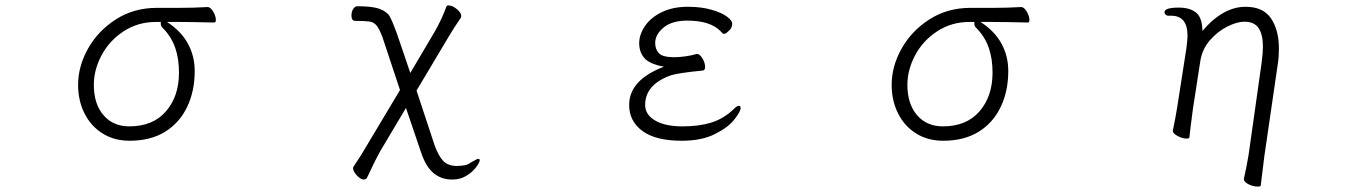

<svg xmlns="http://www.w3.org/2000/svg" viewBox="-20 -506 5040 708"><path d="M776 -432Q776 -423 770 -423Q682 -425 644 -425H596Q648 -391 673 -345Q698 -299 698 -244Q698 -170 670 -111.5Q642 -53 588.5 -20Q535 13 458 13Q401 13 358 -14Q315 -41 291.5 -88Q268 -135 268 -193Q268 -262 305 -327.5Q342 -393 408 -435Q474 -477 558 -477H640Q694 -477 745 -480H746Q756 -480 766 -463.5Q776 -447 776 -432ZM457 -40Q544 -40 592 -95.5Q640 -151 640 -238Q640 -290 626 -330Q612 -370 582 -401Q573 -409 573 -417V-425H554Q489 -425 436.5 -391Q384 -357 355 -303Q326 -249 326 -193Q326 -123 361.5 -81.5Q397 -40 457 -40Z M1533 57 1477 -108 1380 55Q1365 82 1335 146Q1331 156 1322 156Q1310 156 1296 141Q1282 126 1282 114Q1282 110 1284 108Q1310 70 1336 25L1455 -174L1390 -370Q1379 -399 1369 -411.5Q1359 -424 1343 -426.5Q1327 -429 1290 -429Q1283 -429 1279.5 -434Q1276 -439 1276 -449Q1276 -463 1282.5 -473Q1289 -483 1298 -483Q1354 -483 1380.5 -473Q1407 -463 1417 -445.5Q1427 -428 1443 -384L1493 -237L1584 -391Q1608 -433 1626 -481Q1627 -486 1634 -486Q1648 -486 1664.5 -472.5Q1681 -459 1681 -446Q1681 -443 1679 -440Q1652 -401 1634 -370L1516 -172L1583 31Q1598 71 1615 88Q1632 105 1661 106Q1679 106 1693 103.5Q1707 101 1716 93Q1720 92 1722 90Q1724 88 1726 88Q1738 80 1744 80Q1749 80 1749 85Q1749 92 1736.5 109.5Q1724 127 1701 141.5Q1678 156 1649 156H1646Q1608 156 1579.5 133Q1551 110 1533 57Z M2580 -259Q2580 -247 2572 -246Q2481 -237 2453 -228Q2359 -194 2359 -119Q2359 -83 2396 -61.5Q2433 -40 2496 -40Q2558 -40 2603 -54Q2648 -68 2685 -103Q2697 -116 2705 -116Q2711 -116 2711 -107Q2711 -95 2688 -65.5Q2665 -36 2616 -11.5Q2567 13 2494 13Q2398 13 2349 -23Q2300 -59 2300 -119Q2300 -211 2428 -260Q2375 -270 2356 -292Q2337 -314 2337 -347Q2337 -378 2358 -409.5Q2379 -441 2420 -461Q2461 -481 2516 -481Q2566 -481 2604 -470Q2642 -459 2661 -444.5Q2680 -430 2680 -419Q2680 -402 2666 -391Q2656 -381 2650 -381Q2647 -381 2643.5 -384Q2640 -387 2636 -392Q2598 -430 2514 -430Q2458 -430 2427 -404.5Q2396 -379 2396 -347Q2396 -325 2409.5 -310Q2423 -295 2467 -295Q2486 -295 2509.5 -298.5Q2533 -302 2549 -307H2551Q2560 -307 2570 -291Q2580 -275 2580 -259Z M3776 -432Q3776 -423 3770 -423Q3682 -425 3644 -425H3596Q3648 -391 3673 -345Q3698 -299 3698 -244Q3698 -170 3670 -111.5Q3642 -53 3588.5 -20Q3535 13 3458 13Q3401 13 3358 -14Q3315 -41 3291.5 -88Q3268 -135 3268 -193Q3268 -262 3305 -327.5Q3342 -393 3408 -435Q3474 -477 3558 -477H3640Q3694 -477 3745 -480H3746Q3756 -480 3766 -463.5Q3776 -447 3776 -432ZM3457 -40Q3544 -40 3592 -95.5Q3640 -151 3640 -238Q3640 -290 3626 -330Q3612 -370 3582 -401Q3573 -409 3573 -417V-425H3554Q3489 -425 3436.5 -391Q3384 -357 3355 -303Q3326 -249 3326 -193Q3326 -123 3361.5 -81.5Q3397 -40 3457 -40Z M4618 182Q4601 182 4584 173.5Q4567 165 4567 155V153Q4578 103 4584 66L4632 -273Q4637 -311 4637 -334Q4637 -379 4621 -402.5Q4605 -426 4569 -426Q4542 -426 4506.5 -408.5Q4471 -391 4442 -358Q4413 -325 4406 -280L4379 -105Q4378 -98 4371 -44L4366 0Q4366 5 4356 5Q4340 5 4322.5 -4.5Q4305 -14 4305 -23V-25Q4315 -73 4321 -111L4355 -329Q4359 -362 4359 -374Q4359 -448 4299 -448H4289Q4282 -448 4278 -452Q4274 -456 4274 -461Q4274 -478 4327 -478Q4367 -478 4390 -460Q4413 -442 4414 -392Q4490 -481 4573 -481Q4638 -481 4667 -438Q4696 -395 4696 -327Q4696 -295 4692 -271L4642 72L4629 178Q4629 182 4618 182Z"/></svg>

Font: JyunsaiKaai Light
Style: Regular
Weight: 300
Designer: Fontworks Inc.
Version: Version 0.030;April 7, 2024;FontCreator 14.0.0.2901 64-bit